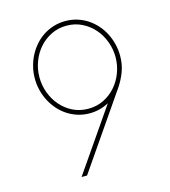

<svg xmlns="http://www.w3.org/2000/svg" viewBox="-110 -825 811 914"><g transform="rotate(-15 295.5 -368.5)"><path d="M85.2 -509.9Q85.2 -539.8 92.3 -568.2Q99.4 -596.6 112.6 -621.8Q125.7 -647 144.4 -668.3Q163 -689.6 186.4 -704.9Q209.9 -720.2 237.4 -728.7Q264.9 -737.2 295.5 -737.2Q326.3 -737.2 353.9 -728.7Q381.4 -720.2 404.7 -704.9Q427.9 -689.6 446.7 -668.5Q465.6 -647.4 478.5 -622.2Q491.5 -596.9 498.6 -568.4Q505.7 -539.8 505.7 -509.9Q505.7 -468 492.2 -432.2Q478.7 -396.3 457.4 -365.1L206 0H179L390.6 -306.8Q346.2 -282.7 295.5 -282.7Q264.6 -282.7 237 -291.4Q209.5 -300.1 186.1 -315.5Q162.6 -331 144 -352.3Q125.4 -373.6 112.2 -398.8Q99.1 -424 92.2 -452.2Q85.2 -480.5 85.2 -509.9ZM108 -509.9Q108 -470.5 121.6 -433.6Q135.3 -396.7 160 -368.1Q184.7 -339.5 219.1 -322.4Q253.6 -305.4 295.5 -305.4Q336.6 -305.4 371.1 -322.4Q405.5 -339.5 430.4 -367.9Q455.3 -396.3 469.1 -433.2Q483 -470.2 483 -509.9Q483 -549.4 469.3 -586.3Q455.6 -623.2 430.9 -651.6Q406.2 -680 371.6 -697.3Q337 -714.5 295.5 -714.5Q254.3 -714.5 219.8 -697.4Q185.4 -680.4 160.5 -652Q135.7 -623.6 121.8 -586.6Q108 -549.7 108 -509.9Z"/></g></svg>

Font: Inter P Thin
Style: Regular
Weight: 100
Designer: Rasmus Andersson
Foundry: rsms
Version: Version 3.018;git-588b23468